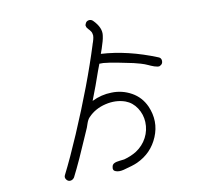

<svg xmlns="http://www.w3.org/2000/svg" viewBox="-91 -918 1182 1073"><g transform="rotate(-10 500.0 -382.0)"><path d="M828.1 -543Q843.8 -537.1 843.8 -519.5Q843.8 -502 828.1 -495.1Q823.2 -491.2 813 -493.2Q802.7 -495.1 795.4 -497.6Q788.1 -500 777.8 -504.4Q767.6 -508.8 763.7 -510.7Q747.1 -518.6 724.1 -525.4Q701.2 -532.2 685.5 -535.6Q669.9 -539.1 640.1 -544.9Q610.4 -550.8 601.6 -552.7Q552.7 -562.5 518.6 -565.4Q506.8 -565.4 496.1 -565.4Q489.3 -546.9 481.4 -526.4Q455.1 -449.2 422.9 -367.2Q476.6 -393.6 534.2 -394.5Q594.7 -396.5 647.5 -367.2Q700.2 -337.9 725.6 -281.2Q763.7 -193.4 728 -107.9Q692.4 -22.5 607.4 16.6Q594.7 22.5 574.2 28.8Q553.7 35.2 527.3 42Q500 48.8 482.4 42Q463.9 36.1 468.8 15.6Q470.7 2 482.4 -3.9Q494.1 -9.8 514.6 -11.7Q536.1 -13.7 540 -14.6Q580.1 -25.4 611.3 -44.9Q651.4 -71.3 672.9 -112.3Q694.3 -153.3 692.4 -200.2Q690.4 -244.1 666.5 -280.8Q642.6 -317.4 603.5 -332Q550.8 -350.6 490.7 -336.4Q430.7 -322.3 391.6 -281.2Q385.7 -275.4 380.9 -266.6Q376 -257.8 371.6 -244.1Q367.2 -230.5 365.2 -225.6Q353.5 -198.2 340.8 -169.9Q316.4 -114.3 293.9 -63.5Q267.6 -5.9 246.1 36.1Q237.3 48.8 223.6 50.3Q210 51.8 200.7 39.1Q191.4 26.4 199.2 12.7Q243.2 -74.2 296.9 -199.2Q410.2 -462.9 477.5 -677.7V-678.7Q478.5 -680.7 481.9 -690.9Q485.4 -701.2 485.8 -704.1Q486.3 -707 488.3 -715.8Q489.3 -723.6 489.3 -727.5Q488.3 -731.4 487.3 -738.3Q486.3 -744.1 482.9 -749.5Q479.5 -754.9 474.6 -760.7L470.7 -764.6Q467.8 -768.6 467.3 -769Q466.8 -769.5 463.9 -772.9Q460.9 -776.4 460 -778.3Q460 -780.3 458.5 -783.7Q457 -787.1 457 -789.1Q457 -791 458 -793.9Q459 -796.9 460.9 -800.8Q465.8 -812.5 479 -814.9Q492.2 -817.4 502.9 -807.6Q549.8 -760.7 542 -715.8Q540 -700.2 535.6 -685.1Q531.2 -669.9 523.4 -645.5Q516.6 -626 513.7 -618.2Q665 -609.4 828.1 -543Z"/></g></svg>

Font: irohamaru Light
Style: Regular
Weight: 200
Designer: [Source Han Sans]
Ryoko NISHIZUKA  (kana & ideographs); Paul D. Hunt (Latin, Greek & Cyrillic); Wenlong ZHANG  (bopomofo
Version: Version 1.01